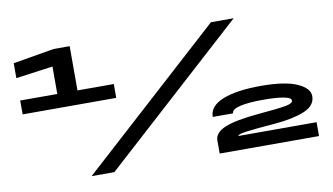

<svg xmlns="http://www.w3.org/2000/svg" viewBox="-70 -834 1716 989"><g transform="rotate(-10 788.0 -339.5)"><path d="M41.5 -375V-447.5H235.5V-591L42 -564.5V-642.5L257.5 -679H341V-447.5H531V-375ZM336 0 1079 -674H1198L455 0ZM1006 0V-68Q1006 -109 1060.5 -132Q1115 -155 1235.5 -166Q1346 -175.5 1383 -182.5Q1420 -189.5 1420 -204.5Q1420 -219.5 1381.2 -226.8Q1342.5 -234 1273.5 -234Q1198.5 -234 1154 -223.8Q1109.5 -213.5 1109.5 -192H1003.5Q1003.5 -248.5 1075.5 -277.5Q1147.5 -306.5 1275 -306.5Q1401.5 -306.5 1464.2 -278.2Q1527 -250 1527 -209Q1527 -158.5 1467.2 -134.2Q1407.5 -110 1311.5 -102Q1209.5 -94 1163 -87.8Q1116.5 -81.5 1116.5 -72.5H1525.5V0Z"/></g></svg>

Font: Anybody UltraExpanded ExtraBold
Style: Regular
Weight: 800
Width: 9
Designer: Tyler Finck
Foundry: Etcetera Type Company
Version: Version 1.010; ttfautohint (v1.8.3) -l 8 -r 50 -G 200 -x 14 